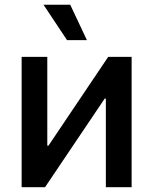

<svg xmlns="http://www.w3.org/2000/svg" viewBox="-20 -777 636 797"><path d="M526.4 0H419.4V-367.7H414.6L167 0H69.8V-541H176.3V-172.4H181.2L429.2 -541H526.4ZM258.3 -610.4 160.6 -757.3H271.5L340.8 -610.4Z"/></svg>

Font: Inter 17pt Medium
Style: Regular
Weight: 500
Version: Version 4.001;git-66647c0bb